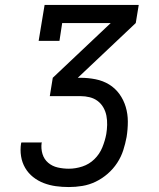

<svg xmlns="http://www.w3.org/2000/svg" viewBox="-20 -755 640 775"><path d="M258 0Q231 0 205.5 -3.5Q180 -7 156.5 -16Q133 -25 113.5 -40.5Q94 -56 81.5 -77.5Q69 -99 65 -124.5Q61 -150 65 -176Q66 -177 66 -178Q66 -179 66 -180H149Q149 -179 149 -178.5Q149 -178 148 -178Q145 -155 151.5 -133.5Q158 -112 174.5 -98Q191 -84 213 -79Q235 -74 258 -74Q285 -74 312.5 -83Q340 -92 361 -112.5Q382 -133 393 -160Q404 -187 409 -214Q412 -232 412.5 -251Q413 -270 409.5 -288Q406 -306 397 -321.5Q388 -337 374 -347.5Q360 -358 342 -362.5Q324 -367 305 -367H181L193 -441L427 -662H231L220 -590H136L160 -735H540L528 -662L294 -441H305Q336 -441 366 -435Q396 -429 420.5 -414Q445 -399 462 -375.5Q479 -352 487.5 -323.5Q496 -295 496 -264Q496 -233 491 -202Q486 -175 477.5 -148.5Q469 -122 453 -97.5Q437 -73 414.5 -53.5Q392 -34 366 -21.5Q340 -9 312.5 -4.5Q285 0 258 0Z"/></svg>

Font: Iosevka Etoile Oblique
Style: Regular
Weight: 400
Italic angle: -9°
Designer: Belleve Invis
Foundry: Belleve Invis
Version: Version 15.5.2; ttfautohint (v1.8.4)